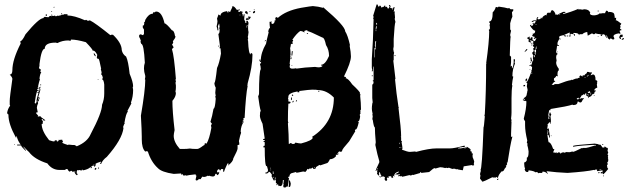

<svg xmlns="http://www.w3.org/2000/svg" viewBox="-20 -762 2805 857"><path d="M222.7 -731.9V-728H218.8Q219.2 -731.9 222.7 -731.9ZM209 -712.4H212.9Q212.9 -708.5 209 -708.5ZM255.9 -702.6H257.8Q257.8 -699.7 252 -696.8V-698.7Q252.4 -702.6 255.9 -702.6ZM187.5 -698.7 189.5 -694.8V-690.9Q185.5 -692.9 183.6 -692.9V-694.8Q184.1 -698.7 187.5 -698.7ZM265.6 -698.7H281.2V-692.9Q311 -692.9 359.4 -671.4L363.3 -673.3H365.2L371.1 -669.4H373Q377.4 -669.4 380.9 -671.4Q406.2 -658.7 472.7 -605L476.6 -606.9H484.4Q523.4 -569.3 523.4 -538.6Q526.9 -520 543 -509.3Q552.7 -488.8 558.6 -433.1Q574.2 -395.5 574.2 -376.5L572.3 -372.6L574.2 -360.8Q574.2 -330.1 564.5 -304.2L566.4 -300.3L548.8 -267.1L550.8 -263.2Q542.5 -257.3 535.2 -212.4Q537.1 -212.4 537.1 -210.4Q534.2 -210.4 529.3 -194.8L531.2 -190.9Q525.4 -139.6 457 -62Q437 -46.9 431.6 -30.8H429.7Q425.8 -30.8 425.8 -34.7Q429.7 -36.6 431.6 -36.6L429.7 -40.5Q409.7 -34.7 404.3 -28.8Q408.2 -28.8 408.2 -26.9Q404.3 -18.1 400.4 -17.1V-22.9H394.5Q389.6 -19 386.7 -19L390.6 -13.2L386.7 -11.2H384.8L386.7 -15.1H382.8Q371.6 -5.4 349.6 -1.5Q349.6 -5.4 345.7 -5.4V-1.5H341.8Q337.4 -1.5 334 -3.4Q330.6 -1.5 326.2 -1.5Q326.2 -3.4 324.2 -3.4Q322.3 5.4 322.3 12.2Q326.2 12.7 326.2 16.1Q326.2 20 322.3 20Q312.5 12.2 312.5 2.4H310.5Q305.7 6.3 304.7 6.3Q304.7 3.4 298.8 0.5H296.9Q293 1 293 4.4Q286.6 4.4 281.2 -7.3H275.4L269.5 -3.4H246.1Q212.4 -3.4 191.4 -32.7Q133.3 -51.3 109.4 -83.5Q108.4 -83.5 85.9 -106.9H84L95.7 -91.3V-89.4H93.8Q74.2 -108.4 74.2 -112.8H56.6V-116.7H72.3Q59.1 -133.8 54.7 -153.8H52.7V-147.9H50.8Q17.6 -209 17.6 -249.5V-251.5Q14.2 -251.5 11.7 -257.3Q14.2 -275.9 25.4 -290.5L23.4 -294.4V-312Q23.4 -327.6 35.2 -409.7Q35.2 -417 23.4 -429.2Q35.2 -429.2 35.2 -448.7Q35.2 -495.1 72.3 -567.9L70.3 -577.6Q79.6 -579.1 93.8 -608.9Q153.8 -681.2 173.8 -681.2Q173.8 -684.1 179.7 -687Q190.4 -685.1 197.3 -685.1Q197.3 -688 203.1 -690.9H207L210.9 -689V-690.9Q209 -694.8 209 -696.8H212.9V-690.9H220.7Q222.7 -690.9 222.7 -692.9Q228.5 -690.9 228.5 -689Q236.3 -690.4 236.3 -692.9Q238.3 -692.9 238.3 -690.9Q251 -692.9 259.8 -696.8H265.6ZM296.9 -585.4Q296.9 -583.5 294.9 -579.6L285.2 -581.5Q258.3 -581.5 236.3 -569.8Q229.5 -571.8 228.5 -571.8Q179.7 -571.8 179.7 -544.4Q164.6 -544.4 156.2 -476.1V-464.4H154.3V-462.4Q154.3 -452.6 162.1 -452.6V-450.7L160.2 -440.9Q164.1 -440.4 164.1 -437Q159.7 -437 156.2 -411.6L158.2 -407.7Q154.3 -397.9 150.4 -378.4V-372.6H148.4V-368.7L150.4 -364.7H146.5V-358.9L150.4 -360.8H152.3V-356.9Q144.5 -356.9 144.5 -351.1Q140.6 -342.3 134.8 -302.2L138.7 -300.3H140.6Q140.6 -307.1 150.4 -310.1V-308.1Q150.4 -306.2 148.4 -306.2L150.4 -302.2Q144.5 -289.1 144.5 -280.8Q148.4 -263.2 148.4 -261.2Q145 -259.3 140.6 -259.3V-257.3L150.4 -245.6Q148.4 -241.7 148.4 -239.7L154.3 -243.7L158.2 -241.7Q158.2 -243.7 160.2 -243.7Q160.2 -239.7 181.6 -226.1V-224.1H175.8Q171.9 -224.1 171.9 -230H166V-228Q171.9 -221.7 171.9 -218.3Q169.9 -214.4 169.9 -212.4Q171.9 -212.4 171.9 -210.4Q168 -208.5 166 -208.5Q166 -177.7 199.2 -136.2Q215.8 -130.4 222.7 -130.4Q222.7 -136.2 232.4 -136.2Q234.4 -132.3 234.4 -130.4Q242.2 -130.4 242.2 -138.2H244.1Q246.1 -138.2 246.1 -136.2L250 -138.2H257.8Q257.8 -134.8 261.7 -128.4Q257.8 -127.9 257.8 -124.5Q264.2 -120.6 283.2 -114.7Q285.2 -114.7 285.2 -116.7L304.7 -114.7H312.5Q322.3 -110.4 322.3 -108.9Q370.1 -128.4 384.8 -163.6Q435.5 -259.3 435.5 -294.4Q445.3 -317.4 445.3 -345.2V-384.3Q442.9 -407.7 435.5 -407.7V-411.6H439.5Q436.5 -429.2 431.6 -429.2L433.6 -439Q433.6 -440.9 429.7 -454.6H431.6Q422.9 -499.5 419.9 -499.5Q412.1 -499.5 412.1 -505.4L414.1 -517.1Q405.8 -534.2 396.5 -536.6Q396.5 -534.7 394.5 -534.7Q394.5 -541.5 363.3 -573.7Q322.3 -585.4 296.9 -585.4ZM398.4 -524.9Q403.3 -523.9 408.2 -511.2H406.2Q398.4 -514.6 398.4 -524.9ZM416 -407.7H419.9V-405.8H416ZM160.2 -386.2Q164.1 -385.7 164.1 -382.3L160.2 -380.4ZM160.2 -374.5H162.1Q162.1 -370.6 158.2 -370.6L160.2 -360.8L150.4 -327.6H156.2V-321.8Q156.2 -317.9 152.3 -317.9V-319.8L154.3 -323.7H150.4V-319.8L154.3 -314Q154.3 -310.1 150.4 -310.1V-314H148.4Q148.4 -308.1 142.6 -308.1V-310.1Q142.6 -317.4 152.3 -349.1L148.4 -347.2L146.5 -351.1Q156.2 -351.1 156.2 -362.8V-368.7L152.3 -366.7H150.4Q150.4 -369.6 160.2 -374.5ZM43 -118.7H44.9V-114.7H43ZM398.4 -28.8V-24.9H400.4V-28.8ZM421.9 -15.1V-9.3H418V-11.2Q418.5 -15.1 421.9 -15.1ZM408.2 -13.2 410.2 -9.3Q410.2 -6.3 404.3 -3.4L402.3 -7.3Q402.3 -10.3 408.2 -13.2ZM316.4 4.4V6.3H320.3V4.4Z M1019 -733.9H1021Q1027.8 -731.9 1036.6 -718.3H1042.5Q1043.5 -718.3 1050.3 -720.2V-716.3H1044.4V-708.5H1048.3L1054.2 -712.4H1058.1Q1058.1 -706.5 1062 -706.5V-704.6L1060.1 -700.7Q1064 -700.7 1064 -689H1065.9L1067.9 -698.7H1071.8L1069.8 -675.3L1075.7 -663.6Q1073.7 -663.6 1073.7 -661.6L1077.6 -659.7H1079.6V-669.4H1083.5Q1086.4 -669.4 1089.4 -659.7L1087.4 -646V-634.3Q1087.4 -626.5 1089.4 -618.7Q1087.4 -597.2 1085.4 -597.2L1087.4 -593.3V-587.4Q1087.4 -585.4 1085.4 -585.4Q1087.4 -581.5 1087.4 -579.6Q1089.4 -521 1099.1 -519V-524.9H1101.1Q1106.9 -524.9 1106.9 -517.1Q1106.9 -464.4 1085.4 -390.1Q1085.4 -382.3 1083.5 -382.3L1085.4 -378.4Q1077.6 -342.3 1071.8 -235.8Q1067.9 -233.9 1065.9 -233.9L1067.9 -224.1L1064 -226.1V-220.2Q1067.9 -220.2 1067.9 -218.3Q1055.7 -201.2 1054.2 -175.3Q1056.2 -171.4 1056.2 -169.4Q1052.2 -160.6 1046.4 -132.3Q1048.3 -125 1048.3 -116.7Q1044.9 -114.7 1040.5 -114.7V-99.1Q1040.5 -91.3 1021 -54.2Q1021 -41.5 997.6 -22.9V-24.9Q1001.5 -29.8 1001.5 -30.8Q999.5 -30.8 995.6 -32.7Q980 0.5 980 4.4H976.1V-7.3H966.3Q966.3 -1.5 962.4 -1.5Q958.5 -1.5 958.5 -7.3Q948.7 -5.9 948.7 6.3Q950.7 6.3 954.6 8.3Q955.1 4.4 958.5 4.4V6.3Q958.5 17.1 948.7 20Q946.8 16.1 946.8 14.2H940.9Q940.9 25.9 929.2 25.9Q915.5 24.4 915.5 22L911.6 23.9L907.7 22Q897.9 27.8 892.1 27.8H888.2L884.3 25.9Q876.5 33.2 876.5 37.6H866.7Q864.7 43.5 855 43.5L853 39.6Q856.9 24.9 856.9 22Q853 22 853 16.1Q816.9 20 812 22Q808.1 20 806.2 20L802.2 22Q796.4 22 796.4 16.1H792.5L788.6 18.1V12.2Q761.7 14.2 755.4 14.2Q701.7 6.3 685.1 -11.2Q654.3 -39.1 640.1 -85.4Q636.2 -87.4 634.3 -87.4Q630.4 -85.4 628.4 -85.4Q612.8 -100.1 612.8 -140.1V-151.9Q612.8 -178.7 608.9 -245.6Q628.4 -359.4 628.4 -405.8Q628.4 -407.7 626.5 -407.7L628.4 -417.5V-423.3Q622.6 -442.4 622.6 -456.5Q622.6 -470.7 626.5 -481.9Q622.1 -565.9 610.8 -565.9Q606.9 -574.2 606.9 -575.7L608.9 -579.6Q605 -591.8 601.1 -597.2V-603Q601.1 -607.9 608.9 -608.9Q615.2 -605 618.7 -605L622.6 -610.8V-630.4Q616.7 -638.2 616.7 -642.1Q618.7 -646 618.7 -647.9Q616.7 -647.9 616.7 -649.9H618.7L622.6 -647.9Q622.6 -655.8 624.5 -655.8L622.6 -659.7V-661.6Q627 -661.6 628.4 -673.3Q643.6 -700.7 661.6 -700.7L665.5 -708.5L669.4 -706.5L675.3 -710.4H677.2Q702.6 -710.4 714.4 -657.7Q722.2 -657.7 747.6 -626.5Q757.3 -626.5 761.2 -601.1Q763.2 -601.1 763.2 -599.1Q763.2 -592.3 751.5 -577.6L753.4 -573.7Q751 -564 747.6 -564L755.4 -550.3Q753.4 -550.3 747.6 -542.5Q757.3 -512.2 765.1 -409.7Q765.1 -407.7 763.2 -407.7L765.1 -397.9Q765.1 -394 763.2 -394L765.1 -380.4V-370.6Q765.1 -363.8 763.2 -353Q765.1 -349.1 765.1 -347.2Q765.1 -329.6 749.5 -312Q749.5 -265.1 759.3 -181.2Q755.4 -163.6 755.4 -155.8Q755.4 -127.9 782.7 -97.2H800.3Q815.4 -97.2 827.6 -99.1Q837.4 -97.2 853 -97.2H860.8Q868.2 -97.2 888.2 -112.8Q894 -112.8 894 -122.6H897.9L901.9 -120.6Q914.6 -141.6 923.3 -190.9V-194.8Q921.4 -198.7 921.4 -200.7Q925.3 -207 925.3 -212.4Q922.4 -212.4 919.4 -218.3Q927.2 -242.7 933.1 -276.9Q939.9 -276.9 942.9 -321.8L940.9 -331.5L942.9 -335.4Q940.9 -343.3 940.9 -349.1Q940.9 -353.5 942.9 -370.6Q937 -381.3 937 -392.1Q941.4 -392.1 948.7 -458.5Q958.5 -478.5 966.3 -522.9Q964.4 -543.5 964.4 -546.4H960.4V-550.3Q960.4 -552.2 962.4 -552.2L954.6 -610.8Q960.4 -610.8 960.4 -630.4Q960.4 -632.3 958.5 -636.2Q960.4 -640.1 960.4 -642.1L958.5 -655.8H956.5Q956.5 -650.9 952.6 -646Q954.6 -635.3 954.6 -628.4V-626.5H950.7Q950.7 -633.3 946.8 -644Q950.7 -661.6 950.7 -667.5Q950.7 -668.9 948.7 -679.2Q954.6 -693.8 954.6 -696.8H956.5Q957.5 -696.8 962.4 -692.9H964.4Q964.4 -708 993.7 -712.4Q995.6 -708.5 995.6 -706.5H999.5V-712.4H1003.4V-708.5H1007.3Q1007.3 -710.4 1017.1 -730Q1015.1 -730 1015.1 -731.9ZM1112.8 -720.2H1116.7V-718.3H1112.8ZM1116.7 -714.4 1118.7 -710.4V-708.5Q1118.7 -705.6 1112.8 -702.6Q1108.9 -702.6 1108.9 -706.5Q1108.9 -709.5 1116.7 -714.4ZM1081.5 -712.4 1085.4 -706.5V-698.7H1083.5Q1074.7 -702.6 1073.7 -706.5V-710.4Q1074.7 -710.4 1081.5 -712.4ZM1097.2 -712.4V-708.5H1093.3Q1093.8 -712.4 1097.2 -712.4ZM1062 -710.4H1064V-706.5H1062ZM1050.3 -696.8V-692.9H1052.2V-696.8ZM1089.4 -689Q1092.8 -687 1099.1 -687V-685.1Q1094.2 -673.3 1083.5 -673.3H1077.6V-675.3Q1080.6 -683.1 1083.5 -683.1Q1084 -679.2 1087.4 -679.2H1089.4V-681.2Q1087.4 -685.1 1087.4 -687Q1089.4 -687 1089.4 -689ZM1081.5 -649.9V-646Q1085.4 -646 1085.4 -649.9ZM1079.6 -644V-640.1H1083.5V-644ZM954.6 -558.1H958.5V-554.2H954.6ZM1062 -218.3V-214.4H1064V-218.3Z M1355 -609.9Q1349.1 -609.9 1349.1 -613.8H1355ZM1286.6 -305.2H1284.7Q1284.7 -310.1 1290.5 -313V-309.1Q1290.5 -305.2 1286.6 -305.2ZM1302.2 -309.1H1300.3Q1300.3 -314.9 1304.2 -314.9L1306.2 -311ZM1278.8 -314.9V-326.7H1282.7V-318.8Q1282.7 -314.9 1278.8 -314.9ZM1288.6 -334.5H1282.7Q1282.7 -340.3 1286.6 -340.3L1288.6 -336.4ZM1401.9 -352.1 1399.9 -356H1405.8Q1405.8 -352.1 1401.9 -352.1ZM1284.7 -469.2H1280.8V-471.2H1284.7ZM1280.8 -498.5H1276.9Q1276.9 -504.4 1280.8 -504.4ZM1282.7 -506.3H1278.8V-508.3H1282.7ZM1284.7 -514.2H1280.8L1282.7 -533.7H1286.6ZM1302.2 -455.6Q1339.8 -461.4 1386.2 -463.4Q1397 -461.4 1403.8 -461.4Q1419.4 -462.9 1419.4 -469.2H1413.6V-473.1Q1431.6 -473.1 1448.7 -512.2Q1448.7 -540 1435.1 -561Q1428.2 -594.2 1419.4 -594.2Q1359.9 -623.5 1351.1 -623.5L1353 -627.4Q1345.7 -627.4 1337.4 -623.5L1339.4 -619.6V-617.7H1337.4Q1330.1 -623.5 1319.8 -623.5Q1303.2 -611.8 1284.7 -584.5Q1288.6 -584 1288.6 -580.6L1284.7 -574.7Q1286.6 -571.3 1286.6 -566.9L1282.7 -564.9L1278.8 -566.9Q1276.9 -550.8 1274.9 -547.4Q1276.9 -536.6 1276.9 -518.1Q1276.9 -516.1 1274.9 -516.1Q1274.9 -514.2 1276.9 -514.2L1272.9 -477.1L1274.9 -473.1Q1272.9 -469.7 1272.9 -465.3Q1272.9 -455.6 1284.7 -455.6Q1293.5 -455.6 1302.2 -457.5ZM1209.5 39.6V29.8H1207.5Q1207.5 36.1 1205.6 39.6ZM1203.6 29.8V27.8H1197.8V29.8ZM1201.7 14.2Q1201.7 12.2 1199.7 2.4H1197.8V14.2ZM1189.9 -1.5V-5.4H1188V-1.5ZM1188 -9.3V-13.2H1186V-9.3ZM1384.3 -12.2V-16.1H1382.3V-12.2ZM1292.5 -119.6Q1295.4 -119.6 1298.3 -125.5Q1315.9 -121.6 1323.7 -121.6Q1376.5 -135.3 1376.5 -148.9H1372.6V-150.9Q1470.2 -213.4 1470.2 -326.7Q1437.5 -359.9 1399.9 -359.9Q1394 -361.8 1373.5 -361.8Q1360.8 -361.8 1317.9 -356H1315.9V-350.1H1308.1V-354Q1267.1 -346.7 1267.1 -330.6Q1267.1 -322.8 1265.1 -322.8L1267.1 -318.8V-309.1Q1276.9 -309.1 1276.9 -305.2Q1276.9 -299.3 1267.1 -299.3Q1265.1 -267.1 1265.1 -223.1Q1265.1 -218.8 1267.1 -215.3L1265.1 -211.4Q1269 -160.2 1269 -119.6H1271L1276.9 -123.5H1278.8L1284.7 -119.6ZM1254.4 74.7H1248.5Q1244.6 74.7 1244.6 70.8V64.9Q1244.6 63 1246.6 63L1244.6 59.1Q1246.6 48.3 1246.6 41.5H1242.7Q1242.7 68.8 1231 68.8Q1227.1 66.9 1225.1 66.9Q1225.1 68.8 1223.1 68.8Q1223.1 61 1219.7 61Q1217.8 61 1215.3 63Q1215.3 64.9 1213.4 64.9V63Q1215.3 59.6 1215.3 55.2H1211.4V41.5L1201.7 43.5L1191.9 23.9Q1193.8 23.9 1193.8 22Q1191.9 22 1191.9 20Q1193.8 20 1193.8 18.1Q1186 6.3 1184.1 5.9Q1182.1 5.4 1180.2 4.4Q1180.2 7.3 1172.4 12.2H1164.6V8.3Q1176.3 8.3 1176.3 -3.4L1171.4 -21L1169.9 -20Q1161.6 -20 1161.6 -104H1155.8V-107.9Q1155.8 -111.8 1161.6 -111.8V-125.5Q1161.6 -129.4 1155.8 -129.4Q1155.8 -133.3 1161.6 -133.3V-137.2H1153.8Q1153.8 -142.1 1161.6 -143.1L1151.9 -209.5Q1140.1 -233.9 1140.1 -244.6Q1140.1 -266.1 1144 -266.1Q1138.2 -285.2 1132.3 -332.5Q1136.2 -338.9 1136.2 -344.2Q1136.2 -441.9 1144 -453.6Q1144 -464.8 1140.1 -477.1Q1144.5 -477.1 1146 -486.8L1142.1 -484.9Q1138.2 -489.7 1138.2 -490.7V-496.6H1142.1V-490.7H1144Q1144 -526.4 1167.5 -566.9Q1167.5 -572.3 1179.2 -617.7L1177.2 -621.6Q1180.2 -636.2 1185.1 -637.2Q1183.1 -650.9 1183.1 -664.6Q1189.5 -664.6 1192.9 -666.5Q1192.9 -662.6 1190.9 -662.6Q1192.9 -659.2 1192.9 -654.8Q1206.5 -654.8 1206.5 -672.4L1210.4 -670.4Q1210.4 -672.4 1208.5 -682.1L1214.4 -686L1220.2 -682.1Q1255.9 -714.4 1323.7 -727.1Q1370.1 -734.9 1376.5 -734.9Q1401.9 -732.9 1421.4 -727.1Q1421.4 -729 1423.3 -729Q1521 -646 1521 -621.6Q1532.2 -605 1542.5 -559.1H1540.5Q1546.4 -527.3 1546.4 -510.3Q1546.4 -482.9 1515.1 -420.4Q1524.9 -418.9 1524.9 -414.6Q1522.9 -414.6 1522.9 -412.6Q1533.7 -412.6 1552.2 -385.3Q1586.9 -353 1587.4 -346.2L1585.4 -342.3Q1589.4 -341.8 1589.4 -338.4Q1589.4 -336.4 1587.4 -336.4Q1591.3 -301.8 1591.3 -273.9Q1589.4 -268.1 1587.4 -268.1L1589.4 -264.2Q1589.4 -262.2 1587.4 -262.2L1589.4 -258.3Q1589.4 -252.4 1585.4 -252.4L1587.4 -248.5Q1587.4 -246.6 1585.4 -246.6L1587.4 -242.7V-240.7Q1584.5 -219.2 1577.6 -219.2V-217.3H1581.5Q1574.2 -184.1 1567.9 -184.1Q1564 -183.6 1564 -180.2L1565.9 -176.3L1538.6 -131.3Q1507.3 -96.2 1507.3 -90.3Q1507.3 -84.5 1499.5 -84.5Q1495.6 -86.4 1493.7 -86.4L1485.8 -76.7V-74.7L1489.7 -76.7H1491.7Q1491.7 -70.8 1478 -70.8L1480 -66.9V-64.9Q1467.8 -51.3 1452.6 -51.3Q1444.3 -33.7 1439 -33.7Q1410.6 -23.9 1409.7 -23.9L1405.8 -25.9L1390.1 -16.1Q1390.1 -8.3 1384.3 -8.3H1380.4Q1376.5 -8.3 1376.5 -14.2Q1368.7 -11.2 1368.7 -8.3L1364.7 -10.3H1362.8L1356.9 -6.3H1355L1351.1 -8.3Q1351.1 -2.4 1343.3 5.4L1333.5 3.4Q1306.2 9.3 1302.2 9.3V5.4Q1300.3 5.4 1280.8 11.2Q1272 15.1 1272 25.9Q1268.1 27.8 1266.1 27.8V31.7H1270Q1266.1 72.8 1262.2 72.8V68.8ZM1272 72.8 1268.1 70.8 1270 61V43.5H1273.9L1277.8 57.1Q1276.9 72.8 1272 72.8ZM1161.6 -576.7Q1161.6 -582.5 1165.5 -582.5H1167.5Q1167.5 -579.6 1161.6 -576.7Z M1661.1 -742.2H1665L1668.9 -732.4H1672.9V-736.3H1678.7Q1678.7 -734.9 1682.6 -728.5H1684.6Q1685.5 -728.5 1690.4 -732.4L1694.3 -730.5V-736.3H1700.2V-730.5H1702.1L1706.1 -732.4Q1710 -727.5 1710 -724.6H1715.8Q1715.8 -730.5 1719.7 -730.5L1715.8 -738.3L1719.7 -740.2L1723.6 -734.4Q1721.7 -731 1721.7 -726.6Q1726.1 -726.6 1729.5 -724.6Q1729.5 -726.6 1731.4 -726.6V-718.8H1733.4Q1734.9 -730.5 1739.3 -730.5H1741.2Q1737.3 -711.4 1737.3 -709L1741.2 -710.9H1743.2Q1743.2 -709 1741.2 -705.1Q1743.2 -688.5 1743.2 -679.7H1741.2L1745.1 -664.1Q1741.2 -657.7 1737.3 -587.9V-554.7L1735.4 -543Q1737.3 -527.3 1739.3 -527.3L1737.3 -517.6V-494.1Q1737.3 -492.2 1735.4 -492.2L1745.1 -410.2Q1745.1 -408.2 1743.2 -408.2Q1749 -345.2 1758.8 -283.2H1760.7L1758.8 -279.3Q1770.5 -186.5 1770.5 -152.3H1768.6L1770.5 -148.4V-132.8H1774.4Q1774.4 -130.9 1772.5 -127Q1776.4 -106 1776.4 -99.6Q1774.4 -95.7 1774.4 -93.8Q1799.3 -84 1809.6 -84L1833 -85.9L1836.9 -84Q1895.5 -99.6 1927.7 -99.6H1987.3Q2008.3 -99.6 2049.8 -111.3H2055.7Q2055.7 -105.5 2047.9 -105.5H2042V-103.5Q2040 -103.5 2040 -105.5Q2025.4 -101.6 2024.4 -101.6V-99.6H2036.1Q2038.6 -99.6 2057.6 -103.5H2063.5V-107.4Q2078.1 -99.1 2081.1 -93.8Q2079.1 -89.8 2079.1 -87.9L2086.9 -84L2085 -80.1V-78.1Q2090.8 -78.1 2090.8 -74.2Q2088.9 -70.8 2088.9 -66.4H2090.8L2088.9 -62.5Q2096.7 -43.9 2096.7 -41L2094.7 -29.3L2096.7 -25.4L2092.8 -23.4H2088.9Q2086.9 -23.4 2086.9 -25.4L2049.8 -19.5L2045.9 -2Q2020.5 -4.9 2020.5 -7.8L2016.6 -5.9Q2010.7 -7.8 2010.7 -9.8L2006.8 -7.8Q2004.9 -7.8 2004.9 -9.8L2001 -7.8Q1997.6 -7.8 1983.4 -13.7Q1980 -11.7 1975.6 -11.7L1971.7 -13.7L1967.8 -11.7Q1954.1 -15.6 1944.3 -15.6Q1925.3 -9.8 1923.8 -9.8L1919.9 -11.7Q1915 -11.7 1895.5 5.9Q1891.1 5.9 1860.4 9.8Q1860.4 5.9 1856.4 5.9H1854.5L1856.4 9.8Q1838.9 15.6 1823.2 19.5V17.6L1813.5 21.5Q1809.6 19.5 1807.6 19.5Q1776.9 27.3 1772.5 27.3L1774.4 23.4H1772.5L1768.6 25.4L1764.6 23.4Q1760.7 25.4 1758.8 25.4L1756.8 21.5Q1760.3 19.5 1764.6 19.5V15.6L1751 17.6V15.6L1747.1 17.6H1745.1Q1745.1 13.2 1758.8 7.8L1760.7 3.9H1758.8Q1739.3 9.3 1739.3 23.4Q1741.2 23.4 1741.2 25.4H1739.3L1733.4 21.5V23.4Q1735.4 27.3 1735.4 29.3L1729.5 33.2Q1725.6 28.3 1725.6 23.4L1721.7 25.4H1719.7L1715.8 23.4Q1715.8 25.4 1713.9 25.4L1715.8 29.3V31.2H1713.9L1710 29.3Q1710 33.2 1706.1 33.2L1708 37.1V41Q1708 44.9 1704.1 44.9H1702.1Q1699.2 44.9 1696.3 37.1Q1698.2 33.7 1698.2 29.3Q1693.4 25.4 1690.4 25.4L1680.7 27.3V25.4L1682.6 21.5Q1679.7 21.5 1674.8 5.9H1672.9Q1672.9 13.7 1670.9 13.7L1672.9 17.6Q1672.9 21.5 1668.9 21.5L1663.1 13.7V9.8Q1663.1 7.8 1665 7.8L1663.1 3.9Q1665 0 1665 -2H1663.1Q1659.2 0 1657.2 0H1655.3V-2H1659.2V-7.8L1672.9 -37.1V-43Q1665 -68.4 1655.3 -115.2Q1655.3 -116.7 1657.2 -127Q1653.3 -170.4 1653.3 -193.4Q1648.4 -193.4 1643.6 -228.5H1641.6L1643.6 -242.2Q1643.6 -246.6 1641.6 -250Q1641.6 -252 1643.6 -252Q1639.6 -269 1639.6 -279.3H1641.6Q1641.6 -281.2 1639.6 -281.2Q1641.6 -304.7 1643.6 -304.7L1641.6 -324.2V-384.8Q1647.5 -384.8 1647.5 -398.4Q1643.6 -398.4 1643.6 -402.3Q1647.5 -402.3 1647.5 -406.2V-464.8H1645.5Q1645.5 -443.4 1641.6 -443.4H1639.6Q1639.6 -449.2 1641.6 -449.2L1639.6 -459V-498Q1645.5 -580.1 1647.5 -675.8L1645.5 -679.7Q1647.5 -683.1 1647.5 -687.5L1645.5 -691.4ZM1659.2 -660.2V-652.3H1663.1V-656.2Q1663.1 -660.2 1659.2 -660.2ZM1659.2 -646.5 1657.2 -636.7V-632.8Q1661.1 -632.8 1661.1 -636.7V-646.5ZM1657.2 -630.9V-623H1659.2V-630.9ZM1655.3 -578.1Q1655.3 -575.7 1653.3 -558.6L1655.3 -548.8Q1651.4 -548.8 1651.4 -546.9V-505.9H1653.3V-541Q1657.2 -541 1657.2 -544.9Q1657.2 -546.9 1655.3 -546.9L1657.2 -550.8V-564.5L1659.2 -578.1ZM1741.2 -515.6H1745.1V-511.7H1741.2ZM1639.6 -425.8H1643.6V-421.9H1639.6ZM1762.7 -125V-119.1H1764.6V-125ZM1762.7 -105.5V-101.6H1764.6V-105.5ZM1768.6 -105.5V-101.6H1770.5V-105.5ZM2053.7 -99.6V-97.7H2057.6V-99.6ZM1665 -11.7V-5.9H1667V-11.7ZM1672.9 25.4H1676.8Q1680.7 25.9 1680.7 29.3H1676.8Q1672.9 29.3 1672.9 25.4Z M2206.5 -732.4Q2235.8 -728.5 2247.6 -724.6Q2251.5 -726.6 2253.4 -726.6Q2253.4 -723.6 2259.3 -720.7H2271V-714.8L2265.1 -707L2267.1 -687.5Q2263.2 -681.6 2257.3 -658.2V-630.9L2261.2 -625L2257.3 -607.4Q2257.3 -601.1 2259.3 -597.7Q2257.3 -592.3 2255.4 -513.7Q2258.3 -513.7 2261.2 -507.8V-484.4L2259.3 -464.8L2265.1 -468.8V-457Q2269.5 -457 2272.9 -482.4V-498H2274.9Q2278.8 -497.6 2278.8 -494.1L2276.9 -482.4L2278.8 -478.5Q2267.1 -452.6 2267.1 -421.9L2271 -419.9Q2267.1 -403.8 2265.1 -382.8Q2265.1 -380.9 2267.1 -380.9Q2263.2 -361.8 2263.2 -324.2V-259.8Q2263.2 -249 2261.2 -232.4Q2263.2 -229.5 2263.2 -220.7H2261.2Q2261.2 -218.8 2263.2 -218.8Q2261.2 -182.6 2261.2 -166V-150.4L2265.1 -152.3H2267.1Q2257.3 -115.7 2245.6 -37.1L2241.7 -35.2L2243.7 -31.2L2241.7 -27.3Q2243.7 -27.3 2243.7 -25.4Q2239.7 -23.4 2237.8 -23.4Q2239.7 -19.5 2239.7 -17.6Q2230 -6.8 2230 -3.9Q2230 -1 2222.2 3.9Q2222.2 2 2220.2 2Q2205.6 16.1 2202.6 31.2H2198.7V27.3Q2192.9 29.3 2192.9 31.2L2189 29.3Q2187 29.3 2187 31.2L2177.2 29.3Q2139.6 48.8 2132.3 48.8Q2132.3 46.9 2122.6 35.2V33.2L2124.5 21.5Q2122.6 17.6 2122.6 15.6Q2122.6 12.2 2126.5 0L2124.5 -3.9Q2131.3 -3.9 2138.2 -193.4Q2140.1 -193.4 2144 -242.2Q2144 -244.1 2142.1 -244.1L2144 -253.9Q2149.9 -353.5 2149.9 -476.6H2151.9Q2151.9 -478.5 2149.9 -478.5Q2163.6 -576.2 2163.6 -623Q2161.6 -627 2161.6 -628.9Q2164.6 -628.9 2167.5 -636.7Q2165.5 -640.6 2165.5 -642.6H2167.5L2165.5 -646.5V-650.4L2167.5 -660.2H2163.6V-666Q2179.2 -666 2179.2 -707Q2189 -716.3 2192.9 -730.5H2198.7L2202.6 -728.5Q2203.1 -732.4 2206.5 -732.4ZM2204.6 35.2V37.1Q2204.6 41 2200.7 41H2198.7V37.1Q2200.7 37.1 2204.6 35.2Z M2562 -722.7V-718.8Q2564 -718.8 2567.9 -720.7Q2578.1 -718.8 2579.6 -718.8L2587.4 -720.7Q2608.4 -720.7 2614.7 -705.1Q2614.7 -703.1 2612.8 -703.1Q2612.8 -693.4 2632.3 -693.4Q2649.9 -694.8 2657.7 -703.1Q2659.7 -703.1 2659.7 -701.2L2669.4 -703.1H2681.2Q2681.2 -708.5 2687 -714.8Q2694.8 -712.9 2694.8 -707Q2696.8 -707 2696.8 -709Q2722.2 -709 2722.2 -695.3Q2724.1 -687.5 2724.1 -681.6H2726.1L2730 -683.6V-675.8L2728 -671.9Q2734.4 -671.9 2753.4 -656.2Q2749.5 -648.4 2747.6 -648.4L2749.5 -644.5V-642.6L2747.6 -632.8Q2751.5 -630.9 2753.4 -630.9V-627Q2745.6 -627 2745.6 -623Q2749.5 -615.2 2749.5 -611.3H2745.6Q2743.7 -611.3 2743.7 -613.3Q2718.3 -609.9 2718.3 -599.6Q2722.2 -593.3 2722.2 -587.9L2718.3 -585.9H2714.4Q2709.5 -589.8 2708.5 -589.8H2702.6V-585.9H2700.7Q2690.9 -590.8 2690.9 -599.6H2687L2683.1 -597.7Q2683.1 -609.4 2669.4 -609.4V-605.5L2665.5 -607.4H2663.6V-605.5H2667.5V-601.6H2661.6V-609.4H2659.7Q2649.9 -609.4 2636.2 -613.3Q2636.2 -609.4 2632.3 -609.4H2628.4L2622.6 -613.3L2605 -603.5H2603Q2603 -612.3 2601.1 -615.2Q2603 -615.2 2603 -617.2Q2599.1 -617.2 2599.1 -619.1Q2585 -615.7 2579.6 -609.4H2565.9V-605.5H2564Q2564 -615.2 2540.5 -615.2L2538.6 -611.3Q2540.5 -611.3 2540.5 -609.4H2538.6L2526.9 -611.3V-607.4H2522.9V-617.2Q2501.5 -607.4 2499.5 -607.4V-603.5H2507.3V-599.6H2501.5Q2498.5 -599.6 2495.6 -605.5Q2476.1 -601.6 2476.1 -597.7V-589.8H2481.9V-585.9H2480L2476.1 -587.9Q2468.3 -574.2 2468.3 -568.4V-564.5Q2468.3 -560.5 2474.1 -560.5V-556.6H2470.2L2466.3 -558.6Q2466.3 -551.3 2462.4 -531.2Q2463.4 -523.4 2468.3 -523.4V-519.5Q2462.4 -519.5 2462.4 -503.9L2464.4 -492.2L2462.4 -482.4Q2462.4 -470.2 2474.1 -455.1V-447.3Q2468.3 -447.3 2468.3 -427.7Q2470.2 -423.8 2470.2 -421.9H2466.3L2462.4 -423.8Q2462.4 -418 2452.6 -412.1V-400.4L2456.5 -402.3L2458.5 -398.4Q2449.2 -395 2444.8 -384.8H2442.9V-382.8H2450.7L2456.5 -386.7H2472.2Q2512.2 -402.3 2528.8 -404.3Q2528.8 -406.2 2530.8 -406.2Q2532.7 -406.2 2532.7 -404.3Q2550.8 -412.1 2554.2 -412.1Q2554.2 -410.2 2556.2 -410.2Q2556.2 -413.1 2567.9 -416Q2565.9 -419.9 2565.9 -421.9L2571.8 -425.8L2579.6 -419.9Q2579.6 -425.8 2583.5 -425.8H2589.4Q2589.4 -429.7 2599.1 -435.5Q2599.1 -441.4 2603 -441.4Q2612.8 -440.9 2612.8 -437.5L2616.7 -439.5H2618.7L2622.6 -437.5L2616.7 -427.7V-425.8L2626.5 -429.7Q2638.2 -429.7 2638.2 -406.2V-404.3Q2646 -403.3 2646 -398.4V-396.5Q2646 -394.5 2644 -394.5Q2644 -392.6 2646 -392.6L2644 -384.8L2646 -371.1Q2632.3 -366.2 2632.3 -357.4L2636.2 -359.4H2638.2V-355.5Q2638.2 -351.6 2632.3 -351.6L2634.3 -347.7Q2634.3 -345.2 2624.5 -339.8Q2624.5 -341.8 2622.6 -341.8Q2622.6 -331.5 2606.9 -328.1V-324.2H2605Q2605 -335.9 2595.2 -335.9L2597.2 -345.7H2595.2Q2591.3 -345.7 2591.3 -339.8H2587.4L2583.5 -341.8Q2583.5 -337.4 2575.7 -335.9Q2575.7 -333 2565.9 -320.3H2567.9Q2574.2 -324.2 2579.6 -324.2V-322.3L2583.5 -324.2H2585.4V-320.3Q2582 -320.3 2575.7 -306.6L2571.8 -304.7H2567.9Q2563 -308.6 2562 -308.6H2558.1Q2558.1 -293 2538.6 -293L2534.7 -294.9Q2512.2 -287.1 2437 -275.4V-269.5L2433.1 -271.5Q2430.2 -269 2427.2 -248L2429.2 -244.1L2427.2 -234.4V-230.5H2429.2Q2429.2 -235.4 2433.1 -244.1Q2431.2 -251 2431.2 -252Q2433.1 -255.4 2433.1 -259.8H2437Q2437.5 -252 2440.9 -252L2437 -242.2Q2439 -231.4 2439 -224.6V-218.8Q2439 -216.8 2437 -216.8L2439 -212.9V-210.9H2435.1V-216.8Q2431.2 -216.8 2423.3 -205.1Q2423.3 -203.1 2425.3 -203.1L2423.3 -193.4V-185.5Q2424.3 -185.5 2429.2 -189.5Q2429.2 -188 2435.1 -148.4H2431.2Q2431.2 -160.2 2423.3 -162.1V-160.2Q2427.7 -127 2429.2 -127Q2439 -127 2448.7 -97.7Q2450.7 -97.7 2454.6 -95.7L2448.7 -82Q2459 -80.1 2460.4 -80.1Q2464.4 -82 2466.3 -82L2464.4 -78.1H2466.3L2472.2 -82Q2481.9 -82 2481.9 -76.2H2483.9Q2483.9 -82 2497.6 -82V-80.1L2511.2 -84L2515.1 -82Q2519 -84 2521 -84V-82Q2533.2 -85.9 2536.6 -85.9V-84Q2543 -84 2577.6 -101.6V-99.6L2581.5 -101.6H2595.2Q2600.1 -101.6 2638.2 -113.3Q2638.2 -111.3 2640.1 -111.3V-115.2H2624.5Q2538.6 -110.4 2538.6 -105.5V-111.3Q2552.2 -115.2 2634.3 -121.1Q2653.8 -119.1 2653.8 -115.2L2657.7 -117.2Q2660.6 -117.2 2669.4 -103.5H2675.3Q2679.2 -103.5 2679.2 -109.4Q2686 -101.6 2692.9 -101.6V-91.8Q2692.9 -89.8 2690.9 -89.8Q2694.8 -83.5 2694.8 -80.1L2690.9 -72.3Q2694.8 -72.3 2694.8 -66.4L2692.9 -62.5Q2694.8 -58.6 2694.8 -56.6H2692.9L2694.8 -52.7V-43L2689 -33.2H2692.9V-29.3L2689 -23.4Q2690.9 -19.5 2690.9 -17.6H2689L2694.8 -7.8Q2675.8 15.1 2673.3 15.6Q2669.4 15.6 2669.4 9.8L2665.5 11.7H2661.6V5.9H2665.5L2669.4 7.8V-2L2646 2L2644 -2Q2646 -2 2646 -3.9Q2642.1 -5.9 2640.1 -5.9L2632.3 -2V-3.9Q2598.1 3.9 2513.2 9.8Q2463.4 7.8 2419.4 2L2425.3 13.7H2423.3Q2415.5 3.9 2401.9 3.9Q2399.9 7.8 2399.9 9.8H2386.2L2382.3 11.7Q2382.3 5.9 2370.6 5.9Q2370.6 7.8 2368.7 7.8Q2368.7 2 2339.4 -2Q2339.4 5.9 2333.5 5.9Q2324.7 5.9 2321.8 -5.9L2323.7 -9.8Q2319.8 -17.6 2319.8 -31.2V-37.1Q2326.7 -37.1 2331.5 -46.9V-58.6Q2339.4 -58.6 2339.4 -85.9Q2337.4 -102.5 2333.5 -115.2Q2335.4 -119.1 2335.4 -121.1Q2331.5 -121.1 2331.5 -125L2333.5 -134.8Q2323.7 -175.8 2323.7 -203.1V-220.7Q2317.9 -228.5 2317.9 -232.4Q2329.6 -277.3 2329.6 -308.6L2327.6 -312.5L2323.7 -310.5Q2317.4 -314.5 2314 -314.5V-318.4H2317.9L2321.8 -316.4L2323.7 -320.3H2317.9V-324.2Q2331.5 -330.6 2331.5 -343.8Q2333.5 -350.6 2333.5 -351.6V-357.4H2335.4Q2335.4 -361.3 2331.5 -377L2333.5 -390.6Q2329.6 -390.6 2329.6 -394.5Q2336.4 -397.9 2353 -445.3Q2351.1 -445.3 2351.1 -447.3Q2355 -447.3 2355 -462.9Q2351.1 -462.9 2351.1 -468.8H2347.2L2343.3 -466.8V-470.7Q2346.2 -470.7 2351.1 -474.6Q2351.1 -472.7 2353 -472.7Q2355.5 -490.7 2360.8 -494.1L2358.9 -498V-511.7Q2358.9 -513.7 2360.8 -513.7Q2355 -523.4 2355 -527.3Q2357.9 -527.3 2362.8 -535.2Q2360.8 -535.2 2360.8 -537.1H2362.8L2358.9 -544.9Q2361.8 -544.9 2364.7 -550.8V-552.7Q2358.9 -552.7 2358.9 -558.6L2362.8 -566.4Q2356.9 -566.4 2356.9 -570.3Q2360.8 -570.3 2360.8 -574.2V-576.2Q2360.8 -580.1 2345.2 -582V-578.1Q2351.1 -578.1 2351.1 -574.2V-572.3Q2340.8 -572.3 2337.4 -580.1Q2341.3 -580.1 2341.3 -584Q2336.4 -589.8 2333.5 -589.8V-593.8Q2336.9 -593.8 2343.3 -599.6L2345.2 -587.9H2347.2Q2348.1 -595.7 2353 -595.7H2356.9V-584L2364.7 -578.1Q2369.6 -579.1 2374.5 -591.8H2372.6Q2366.2 -587.9 2362.8 -587.9V-589.8L2366.7 -595.7V-597.7Q2361.3 -597.7 2355 -601.6L2358.9 -609.4Q2356.9 -609.4 2356.9 -611.3Q2368.7 -611.3 2368.7 -623V-625Q2359.4 -625 2345.2 -648.4L2351.1 -652.3V-646.5H2356.9Q2356.9 -649.4 2360.8 -654.3V-656.2H2356.9Q2357.4 -660.2 2360.8 -660.2Q2361.3 -656.2 2364.7 -656.2L2370.6 -664.1V-666L2368.7 -669.9L2356.9 -664.1H2353Q2353 -669.9 2368.7 -671.9Q2372.6 -669.9 2374.5 -669.9Q2374.5 -685.5 2380.4 -685.5H2382.3V-683.6L2378.4 -677.7L2382.3 -675.8H2384.3L2394 -677.7L2392.1 -681.6L2396 -683.6Q2396.5 -679.7 2399.9 -679.7Q2399.9 -688.5 2415.5 -695.3Q2419.4 -693.4 2421.4 -693.4L2419.4 -697.3Q2422.4 -705.1 2425.3 -705.1H2437Q2437 -708.5 2442.9 -716.8H2444.8Q2455.6 -713.4 2460.4 -695.3L2464.4 -697.3H2466.3L2470.2 -695.3Q2470.2 -699.2 2493.7 -709H2503.4V-705.1L2493.7 -703.1V-699.2Q2529.3 -708.5 2562 -722.7ZM2647.9 -714.8H2651.9V-710.9H2647.9ZM2476.1 -699.2V-697.3H2480V-699.2ZM2370.6 -654.3V-652.3H2374.5V-654.3ZM2540.5 -609.4H2546.4V-601.6H2542.5L2544.4 -605.5Q2540.5 -605.5 2540.5 -609.4ZM2685.1 -605.5V-601.6H2687V-605.5ZM2751.5 -607.4H2759.3V-597.7L2749.5 -595.7L2751.5 -591.8V-587.9H2749.5Q2746.6 -587.9 2743.7 -595.7Q2747.6 -607.4 2751.5 -607.4ZM2511.2 -603.5H2515.1V-599.6H2511.2ZM2519 -603.5H2528.8Q2528.8 -599.6 2524.9 -599.6H2519ZM2647.9 -599.6H2651.9V-597.7H2647.9ZM2685.1 -597.7Q2689 -597.2 2689 -593.8H2685.1ZM2759.3 -591.8H2765.1V-589.8Q2765.1 -585.4 2755.4 -584V-587.9Q2759.3 -587.9 2759.3 -591.8ZM2353 -570.3V-566.4H2349.1Q2349.6 -570.3 2353 -570.3ZM2351.1 -562.5H2356.9Q2356.9 -558.6 2353 -558.6ZM2372.6 -554.7 2370.6 -543H2374.5V-554.7ZM2331.5 -543H2333.5V-541Q2333.5 -538.1 2321.8 -529.3V-531.2Q2328.6 -543 2331.5 -543ZM2364.7 -537.1Q2366.7 -533.7 2366.7 -527.3H2372.6V-541H2370.6Q2365.7 -537.1 2364.7 -537.1ZM2466.3 -531.2H2470.2V-529.3H2466.3ZM2366.7 -525.4V-523.4Q2368.7 -519.5 2368.7 -517.6H2370.6V-525.4ZM2362.8 -515.6V-505.9Q2366.7 -505.9 2366.7 -509.8V-515.6ZM2351.1 -505.9 2355 -488.3H2349.1V-494.1L2347.2 -503.9ZM2347.2 -486.3Q2351.1 -485.8 2351.1 -482.4H2347.2ZM2343.3 -453.1H2347.2V-451.2H2343.3ZM2353 -437.5V-431.6H2355V-437.5ZM2605 -427.7V-423.8H2606.9V-427.7ZM2599.1 -421.9 2603 -419.9V-425.8Q2599.1 -425.3 2599.1 -421.9ZM2589.4 -418V-416H2593.3V-418ZM2331.5 -412.1Q2331.5 -410.2 2333.5 -410.2Q2331.1 -398.4 2327.6 -398.4L2325.7 -402.3V-406.2Q2325.7 -409.2 2331.5 -412.1ZM2319.8 -382.8H2323.7V-377H2315.9V-378.9Q2316.4 -382.8 2319.8 -382.8ZM2603 -351.6Q2603 -348.6 2608.9 -345.7L2614.7 -349.6Q2612.8 -353.5 2612.8 -355.5Q2607.9 -351.6 2603 -351.6ZM2614.7 -347.7V-345.7H2618.7V-347.7ZM2614.7 -343.8V-339.8Q2618.7 -339.8 2618.7 -343.8ZM2599.1 -341.8V-337.9H2601.1V-341.8ZM2603 -341.8V-339.8H2606.9V-341.8ZM2606.9 -335.9V-332H2608.9V-335.9ZM2630.4 -337.9H2634.3V-335.9H2630.4ZM2554.2 -320.3 2558.1 -318.4H2560.1L2564 -320.3Q2562 -324.2 2562 -326.2Q2554.2 -323.2 2554.2 -320.3ZM2433.1 -236.3V-232.4H2435.1V-236.3ZM2423.3 -179.7V-177.7L2425.3 -173.8Q2423.3 -170.4 2423.3 -166V-164.1H2425.3L2427.2 -173.8V-175.8Q2427.2 -179.7 2423.3 -179.7ZM2439 -158.2H2440.9V-154.3H2439ZM2671.4 -119.1 2673.3 -115.2H2667.5Q2668 -119.1 2671.4 -119.1ZM2655.8 -7.8V-5.9H2663.6V-7.8ZM2653.8 5.9H2655.8V7.8Q2655.8 11.7 2651.9 11.7L2649.9 7.8ZM2671.4 21.5H2675.3V25.4Q2671.4 25.4 2671.4 21.5Z"/></svg>

Font: Mister Brush
Style: Regular
Weight: 400
Designer: GGBotNet
Foundry: GGBotNet
Version: 1.00